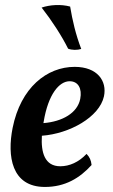

<svg xmlns="http://www.w3.org/2000/svg" viewBox="-20 -732 448 761"><path d="M302 -538C280 -595 267 -652 258 -706C221 -716 178 -713 145 -702C185 -651 224 -591 250 -539C265 -533 287 -533 302 -538ZM276 -467C166 -467 62 -385 30 -225C8 -114 25 9 158 9C238 9 296 -26 343 -78C341 -97 335 -110 323 -122C292 -89 255 -73 219 -73C157 -73 142 -128 146 -194C256 -202 374 -268 392 -350C405 -411 366 -467 276 -467ZM298 -340C287 -284 227 -250 152 -244C152 -245 153 -247 153 -249C171 -359 215 -410 256 -410C290 -410 306 -381 298 -340Z"/></svg>

Font: Vollkorn Semibold
Style: Italic
Weight: 600
Italic angle: -11°
Designer: Friedrich Althausen
Foundry: Friedrich Althausen
Version: Version 4.015;PS 004.015;hotconv 1.0.88;makeotf.lib2.5.64775